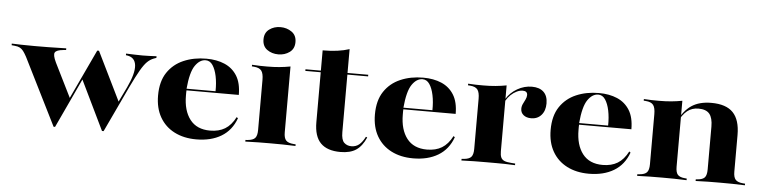

<svg xmlns="http://www.w3.org/2000/svg" viewBox="-42 -832 4144 1042"><g transform="rotate(5 2030.0 -311.5)"><path d="M270.2 10.5 87.9 -354.8Q77.4 -374.2 69 -385.1Q60.5 -396 50 -401.6Q39.5 -407.3 21.8 -408.9L4.8 -410.5V-419.4Q24.2 -418.5 56.5 -417.7Q88.7 -416.9 127.4 -416.9H133.9H138.7Q172.6 -416.9 203.6 -417.3Q234.7 -417.7 260.1 -418.5Q285.5 -419.4 301.6 -419.4V-410.5L286.3 -408.9Q250 -405.6 241.5 -391.9Q233.1 -378.2 252.4 -337.9L346 -149.2L339.5 -143.5L470.2 -421.8L477.4 -416.1L278.2 10.5ZM533.9 10.5 402.4 -261.3 470.2 -421.8H479.8L612.1 -151.6L603.2 -142.7L649.2 -237.9Q686.3 -316.1 681.9 -359.7Q677.4 -403.2 633.9 -409.7L627.4 -410.5V-419.4Q658.1 -418.5 677 -417.7Q696 -416.9 717.7 -416.9Q737.9 -416.9 754.8 -417.7Q771.8 -418.5 793.5 -419.4V-410.5L779.8 -405.6Q760.5 -398.4 744.4 -382.7Q728.2 -366.9 708.9 -333.5Q689.5 -300 660.5 -239.5L542.7 10.5Z M1046.8 11.3Q979 11.3 927.8 -14.9Q876.6 -41.1 848.4 -90.3Q820.2 -139.5 820.2 -208.1Q820.2 -284.7 852.8 -333.5Q885.5 -382.3 940.7 -406Q996 -429.8 1064.5 -429.8Q1121 -429.8 1164.1 -411.3Q1207.3 -392.7 1231.9 -353.2Q1256.5 -313.7 1256.5 -249.2H927.4L925.8 -258.1H1129Q1129.8 -303.2 1122.2 -339.9Q1114.5 -376.6 1099.6 -398.8Q1084.7 -421 1061.3 -421Q1029 -421 1004 -384.7Q979 -348.4 971 -257.3L971.8 -255.6Q971 -247.6 971 -238.7Q971 -229.8 971 -221Q971 -138.7 1008.1 -90.7Q1045.2 -42.7 1117.7 -42.7Q1165.3 -42.7 1198.8 -62.9Q1232.3 -83.1 1255.6 -128.2L1262.9 -122.6Q1238.7 -55.6 1183.1 -22.2Q1127.4 11.3 1046.8 11.3Z M1377.4 -209.7V-341.9Q1377.4 -376.6 1366.1 -391.5Q1354.8 -406.5 1325 -408.9L1313.7 -409.7V-418.5Q1339.5 -416.9 1356.5 -416.5Q1373.4 -416.1 1396 -416.1Q1433.1 -416.1 1462.9 -419Q1492.7 -421.8 1522.6 -427.4V-418.5V-209.7ZM1450 -2.4Q1412.9 -2.4 1384.3 -2Q1355.6 -1.6 1313.7 0V-8.9L1325 -9.7Q1354.8 -12.1 1366.1 -25Q1377.4 -37.9 1377.4 -68.5V-209.7H1522.6V-68.5Q1522.6 -37.9 1534.3 -25Q1546 -12.1 1575.8 -9.7L1587.1 -8.9V0Q1546 -1.6 1516.9 -2Q1487.9 -2.4 1450 -2.4ZM1450.8 -487.1Q1415.3 -487.1 1389.5 -505.6Q1363.7 -524.2 1363.7 -561.3Q1363.7 -597.6 1389.5 -616.5Q1415.3 -635.5 1450 -635.5Q1484.7 -635.5 1511.3 -616.9Q1537.9 -598.4 1537.9 -561.3Q1537.9 -525 1511.7 -506Q1485.5 -487.1 1450.8 -487.1Z M1832.3 11.3Q1760.5 11.3 1724.6 -25Q1688.7 -61.3 1688.7 -138.7V-209.7H1833.9V-96.8Q1833.9 -54.8 1849.6 -39.9Q1865.3 -25 1888.7 -25Q1913.7 -25 1931 -39.1Q1948.4 -53.2 1963.7 -83.1L1971 -79.8Q1950 -31.5 1917.7 -10.1Q1885.5 11.3 1832.3 11.3ZM1688.7 -209.7V-529.8Q1733.9 -529.8 1769 -534.7Q1804 -539.5 1833.9 -549.2V-209.7ZM1604.8 -410.5V-419.4H1946.8V-410.5Z M2228.2 11.3Q2160.5 11.3 2109.3 -14.9Q2058.1 -41.1 2029.8 -90.3Q2001.6 -139.5 2001.6 -208.1Q2001.6 -284.7 2034.3 -333.5Q2066.9 -382.3 2122.2 -406Q2177.4 -429.8 2246 -429.8Q2302.4 -429.8 2345.6 -411.3Q2388.7 -392.7 2413.3 -353.2Q2437.9 -313.7 2437.9 -249.2H2108.9L2107.3 -258.1H2310.5Q2311.3 -303.2 2303.6 -339.9Q2296 -376.6 2281 -398.8Q2266.1 -421 2242.7 -421Q2210.5 -421 2185.5 -384.7Q2160.5 -348.4 2152.4 -257.3L2153.2 -255.6Q2152.4 -247.6 2152.4 -238.7Q2152.4 -229.8 2152.4 -221Q2152.4 -138.7 2189.5 -90.7Q2226.6 -42.7 2299.2 -42.7Q2346.8 -42.7 2380.2 -62.9Q2413.7 -83.1 2437.1 -128.2L2444.4 -122.6Q2420.2 -55.6 2364.5 -22.2Q2308.9 11.3 2228.2 11.3Z M2627.4 -2.4Q2590.3 -2.4 2561.7 -2Q2533.1 -1.6 2491.1 0V-8.9L2502.4 -9.7Q2532.3 -12.1 2543.5 -25Q2554.8 -37.9 2554.8 -68.5V-209.7H2700V-68.5Q2700 -47.6 2705.2 -35.5Q2710.5 -23.4 2723.8 -17.7Q2737.1 -12.1 2761.3 -10.5L2783.1 -8.9V0Q2751.6 -1.6 2727.4 -2Q2703.2 -2.4 2679.8 -2.4Q2656.5 -2.4 2627.4 -2.4ZM2554.8 -209.7V-341.9Q2554.8 -376.6 2543.5 -391.5Q2532.3 -406.5 2502.4 -408.9L2491.1 -409.7V-418.5Q2516.9 -416.9 2533.9 -416.5Q2550.8 -416.1 2573.4 -416.1Q2610.5 -416.1 2640.3 -419Q2670.2 -421.8 2700 -427.4V-418.5V-209.7ZM2847.6 -261.3Q2821.8 -261.3 2806 -274.2Q2790.3 -287.1 2790.3 -308.1Q2790.3 -322.6 2796.8 -335.5Q2803.2 -348.4 2809.3 -360.9Q2815.3 -373.4 2815.3 -384.7Q2815.3 -406.5 2789.5 -406.5Q2774.2 -406.5 2757.3 -398.4Q2740.3 -390.3 2725.4 -376.2Q2710.5 -362.1 2699.2 -342.7L2698.4 -352.4Q2720.2 -388.7 2758.1 -410.5Q2796 -432.3 2837.9 -432.3Q2879 -432.3 2901.6 -410.9Q2924.2 -389.5 2924.2 -348.4Q2924.2 -308.9 2903.2 -285.1Q2882.3 -261.3 2847.6 -261.3Z M3185.5 11.3Q3117.7 11.3 3066.5 -14.9Q3015.3 -41.1 2987.1 -90.3Q2958.9 -139.5 2958.9 -208.1Q2958.9 -284.7 2991.5 -333.5Q3024.2 -382.3 3079.4 -406Q3134.7 -429.8 3203.2 -429.8Q3259.7 -429.8 3302.8 -411.3Q3346 -392.7 3370.6 -353.2Q3395.2 -313.7 3395.2 -249.2H3066.1L3064.5 -258.1H3267.7Q3268.5 -303.2 3260.9 -339.9Q3253.2 -376.6 3238.3 -398.8Q3223.4 -421 3200 -421Q3167.7 -421 3142.7 -384.7Q3117.7 -348.4 3109.7 -257.3L3110.5 -255.6Q3109.7 -247.6 3109.7 -238.7Q3109.7 -229.8 3109.7 -221Q3109.7 -138.7 3146.8 -90.7Q3183.9 -42.7 3256.5 -42.7Q3304 -42.7 3337.5 -62.9Q3371 -83.1 3394.4 -128.2L3401.6 -122.6Q3377.4 -55.6 3321.8 -22.2Q3266.1 11.3 3185.5 11.3Z M3584.7 -2.4Q3547.6 -2.4 3519 -2Q3490.3 -1.6 3448.4 0V-8.9L3459.7 -9.7Q3489.5 -12.1 3500.8 -25Q3512.1 -37.9 3512.1 -68.5V-209.7H3657.3V-68.5Q3657.3 -37.1 3668.5 -24.6Q3679.8 -12.1 3708.1 -9.7L3717.7 -8.9V0Q3677.4 -1.6 3649.2 -2Q3621 -2.4 3584.7 -2.4ZM3512.1 -209.7V-341.9Q3512.1 -376.6 3500.8 -391.5Q3489.5 -406.5 3459.7 -408.9L3448.4 -409.7V-418.5Q3474.2 -416.9 3491.1 -416.5Q3508.1 -416.1 3530.6 -416.1Q3567.7 -416.1 3597.6 -419Q3627.4 -421.8 3657.3 -427.4V-418.5V-209.7ZM3826.6 -209.7V-301.6Q3826.6 -348.4 3808.5 -370.6Q3790.3 -392.7 3748.4 -392.7Q3712.9 -392.7 3687.5 -372.6Q3662.1 -352.4 3638.7 -305.6L3635.5 -310.5Q3665.3 -373.4 3707.7 -401.6Q3750 -429.8 3815.3 -429.8Q3896 -429.8 3933.9 -390.3Q3971.8 -350.8 3971.8 -268.5V-209.7ZM3899.2 -2.4Q3862.9 -2.4 3835.5 -2Q3808.1 -1.6 3766.9 0V-8.9L3776.6 -9.7Q3804.8 -12.1 3815.7 -24.6Q3826.6 -37.1 3826.6 -68.5V-209.7H3971.8V-68.5Q3971.8 -37.9 3983.5 -25Q3995.2 -12.1 4024.2 -9.7L4035.5 -8.9V0Q3995.2 -1.6 3966.1 -2Q3937.1 -2.4 3899.2 -2.4Z"/></g></svg>

Font: Playfair 144pt SemiExpanded Black
Style: Regular
Weight: 900
Width: 6
Designer: Claus Eggers Sørensen
Foundry: Claus Eggers Sørensen
Version: Version 2.203